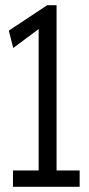

<svg xmlns="http://www.w3.org/2000/svg" viewBox="-20 -720 343 740"><path d="M30 0V-63H129V-608L31 -535L14 -602L162 -700H198V-63H287V0Z"/></svg>

Font: Georama ExtraCondensed
Style: Regular
Weight: 400
Width: 2
Designer: Jean-Baptiste Levee
Foundry: Production Type
Version: Version 1.000